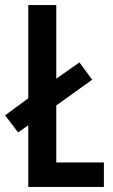

<svg xmlns="http://www.w3.org/2000/svg" viewBox="-33 -734 445 754"><path d="M78 0H375V-96H188V-320L329 -421L279 -489L188 -425V-714H78V-348L-13 -281L38 -214L78 -242Z"/></svg>

Font: Noto Sans Display Condensed Medium
Style: Regular
Weight: 500
Width: 3
Designer: Monotype Design Team
Foundry: Monotype Imaging Inc.
Version: Version 1.900